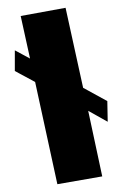

<svg xmlns="http://www.w3.org/2000/svg" viewBox="-20 -656 310 492"><path d="M18 -474V-527L57 -506L33 -615L148 -636L193 -431L255 -397L256 -344L206 -372L242 -204L127 -184L70 -446Z"/></svg>

Font: renner_700bold
Style: Bold
Weight: 700
Version: Version 003.000 ; ttfautohint (v0.97) -l 8 -r 50 -G 200 -x 1